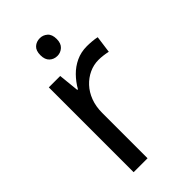

<svg xmlns="http://www.w3.org/2000/svg" viewBox="-222 -789 858 858"><g transform="rotate(-45 206.5 -360.0)"><path d="M212 -720Q232 -720 247.5 -706.5Q263 -693 263 -664Q263 -636 247.5 -622Q232 -608 212 -608Q190 -608 175 -622Q160 -636 160 -664Q160 -693 175 -706.5Q190 -720 212 -720ZM335 -546Q350 -546 367.5 -544.5Q385 -543 398 -540L387 -459Q374 -462 358.5 -464Q343 -466 329 -466Q298 -466 270 -453Q242 -440 220 -416.5Q198 -393 185.5 -360Q173 -327 173 -286V0H85V-536H157L167 -438H171Q188 -468 212 -492.5Q236 -517 267 -531.5Q298 -546 335 -546Z"/></g></svg>

Font: eng115
Style: Regular
Weight: 400
Designer: Monotype Design Team
Foundry: Monotype Imaging Inc.
Version: Version 2.013